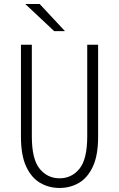

<svg xmlns="http://www.w3.org/2000/svg" viewBox="-20 -922 590 953"><path d="M275.5 11Q223 11 179.5 -14.2Q136 -39.5 110 -95.2Q84 -151 84 -243.5V-700H138V-245.5Q138 -132 176.8 -84.5Q215.5 -37 275.5 -37Q336 -37 374.5 -84.5Q413 -132 413 -245.5V-700H467V-243.5Q467 -151 441 -95.2Q415 -39.5 371.8 -14.2Q328.5 11 275.5 11ZM249 -767.5 105.5 -902H177L302.5 -767.5Z"/></svg>

Font: Trispace SemiCondensed ExtraLight
Style: Regular
Weight: 200
Width: 4
Designer: Tyler Finck
Foundry: Etcetera Type Company
Version: Version 1.210; ttfautohint (v1.8.3)